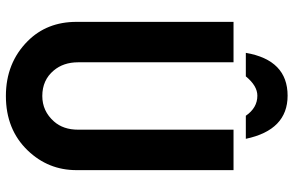

<svg xmlns="http://www.w3.org/2000/svg" viewBox="-186 -763 958 626"><g transform="rotate(90 293.0 -450.0)"><path d="M152.3 -772.5Q175.8 -908.7 292 -908.7Q403.8 -908.7 432.6 -772.5H357.4Q331.5 -810.1 292 -810.1Q259.8 -810.1 229 -772.5ZM51.3 -732.4H183.1V-225.6Q183.1 -177.7 210 -146Q241.2 -108.9 293 -108.9Q342.3 -108.9 376 -147Q402.8 -177.2 402.8 -225.6V-732.4H534.7V-220.2Q534.7 -128.4 470.7 -61.5Q402.3 9.8 293 9.8Q185.1 9.8 113.8 -61.5Q51.3 -124 51.3 -220.2Z"/></g></svg>

Font: Consola Mono
Style: Bold
Weight: 700
Monospace: yes
Designer: Wojciech Kalinowski "wmk69" (wmk69@o2.pl)
Foundry: Wojciech Kalinowski "wmk69" (wmk69@o2.pl)
Version: Version 2.1.0